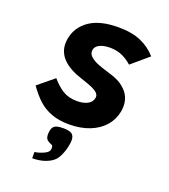

<svg xmlns="http://www.w3.org/2000/svg" viewBox="-145 -663 891 1014"><g transform="rotate(20 300.0 -156.0)"><path d="M39.5 -120.5 129 -194Q160 -157.5 192.8 -137.5Q225.5 -117.5 273 -117.5Q307.5 -117.5 331.2 -129.8Q355 -142 359.5 -166.5Q360 -168.5 360 -172.5Q360 -185.5 349.2 -195.5Q338.5 -205.5 316.8 -215Q295 -224.5 256 -237Q111.5 -283 111.5 -383Q111.5 -394.5 114 -410.5Q126 -478 184.2 -518.5Q242.5 -559 346.5 -559Q422.5 -559 473.5 -536.8Q524.5 -514.5 560.5 -473.5L465.5 -392.5Q438 -417 408 -429.8Q378 -442.5 342 -442.5Q303.5 -442.5 280.2 -429.5Q257 -416.5 257 -392.5Q257 -374.5 273.5 -360.8Q290 -347 313.2 -337.8Q336.5 -328.5 373 -317.5Q393.5 -311.5 415 -303.5Q458.5 -287 486 -254.2Q513.5 -221.5 513.5 -175Q513.5 -163.5 511 -147Q502.5 -99.5 471.5 -63.5Q440.5 -27.5 390 -7.5Q339.5 12.5 274.5 12.5Q217 12.5 174.5 -3.8Q132 -20 101 -48.5Q70 -77 39.5 -120.5ZM210 194Q222.5 187.5 227.8 180Q233 172.5 233 161Q233 147.5 225 143.5Q240.5 151 221.5 143Q202.5 135 195.8 126Q189 117 189 99.5Q189 92 189.5 88Q191.5 70 198 60Q204.5 50 217.8 45.8Q231 41.5 255 41.5Q290 41.5 303.8 52.2Q317.5 63 317.5 87Q317.5 95.5 316 105Q311 143 294 178Q287.5 191.5 279.8 201Q272 210.5 261 218Q242 231.5 212 240Q184 247 154 247V211.5Q165.5 211 181.5 205.8Q197.5 200.5 210 194Z"/></g></svg>

Font: JuliaMono Black
Style: Italic
Weight: 900
Italic angle: -9°
Monospace: yes
Designer: cormullion
Foundry: corm
Version: Version 0.057; ttfautohint (v1.8.4)